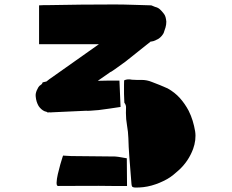

<svg xmlns="http://www.w3.org/2000/svg" viewBox="-20 -805 1040 860"><path d="M188 -440Q195 -446 202 -451Q209 -456 215 -460Q267 -497 319 -533.5Q371 -570 423 -607H155V-781Q166 -782 175.5 -782Q185 -782 194 -782Q343 -785 492 -785Q533 -785 574.5 -783.5Q616 -782 659 -781V-780Q664 -779 667.5 -777Q671 -775 675 -774Q688 -771 696.5 -763Q705 -755 712 -746Q719 -738 721.5 -728.5Q724 -719 725 -708Q725 -695 721.5 -682.5Q718 -670 713 -657Q705 -642 691 -632Q684 -628 675.5 -624Q667 -620 658 -619H655Q627 -597 598.5 -574Q570 -551 542 -529Q516 -510 495.5 -495.5Q475 -481 474 -482L418 -443Q441 -444 465.5 -444Q490 -444 515 -444L520 -326Q495 -322 470 -318.5Q445 -315 422 -312Q400 -310 383.5 -309Q367 -308 367 -309L214 -302Q211 -302 208 -301.5Q205 -301 202 -302L192 -301V-303Q189 -304 185.5 -305Q182 -306 179 -307Q164 -314 153 -330Q142 -349 140 -372Q139 -380 140.5 -387Q142 -394 145 -401Q148 -408 152 -414.5Q156 -421 163 -425Q168 -428 170 -433Q170 -437 175 -437Q178 -438 181.5 -438.5Q185 -439 188 -440ZM565 -30Q562 -68 559 -107Q556 -146 555 -186Q554 -215 549 -243Q544 -271 544 -299Q544 -311 544.5 -323Q545 -335 537 -345Q536 -360 535.5 -384Q535 -408 535.5 -426.5Q536 -445 536 -445Q544 -449 553 -449.5Q562 -450 571 -448Q582 -447 593 -447Q604 -447 615 -447Q638 -447 660 -438Q678 -431 696 -424Q714 -417 731 -409Q763 -391 785.5 -366Q808 -341 825 -309Q836 -287 843 -264Q850 -241 854 -217Q857 -198 854.5 -177.5Q852 -157 845 -138Q835 -111 819 -87Q803 -63 781 -43Q769 -32 756 -21.5Q743 -11 729 -3Q695 16 659 26Q623 36 584 35Q575 34 572.5 31.5Q570 29 569 20Q568 7 567 -5Q566 -17 565 -30ZM240 28Q233 28 233.5 12.5Q234 -3 239 -25Q244 -47 250 -68Q256 -89 260 -101Q264 -113 263 -108Q272 -108 281 -107Q290 -106 299 -106Q349 -105 398 -105Q447 -105 496 -104Q509 -103 522 -100.5Q535 -98 548 -96L549 28H482Q421 27 361 27.5Q301 28 240 28Z"/></svg>

Font: Palette Mosaic
Style: Regular
Weight: 400
Designer: Shibuyafont
Version: Version 1.001